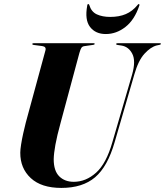

<svg xmlns="http://www.w3.org/2000/svg" viewBox="-20 -912 810 942"><path d="M531.5 -215 628.5 -547.5Q647 -613.5 629 -648.2Q611 -683 576 -688.5L556.5 -691.5Q550 -692 550 -696Q550 -700 556.5 -700H764Q769.5 -700 769.5 -697Q769.5 -693.5 763 -692L748.5 -689Q718.5 -681 688.5 -648Q658.5 -615 639 -546.5L542.5 -214.5Q508 -94.5 446.5 -42.2Q385 10 281 10Q183 10 131 -38.2Q79 -86.5 79.5 -163Q79.5 -177.5 83.5 -203Q87.5 -228.5 93.8 -257.2Q100 -286 106.5 -310.5L203 -665Q208 -683 187 -686L145 -691.5Q138.5 -692.5 138.5 -696Q138.5 -700 145 -700H439Q444.5 -700 444.5 -697Q444.5 -693 438 -692L393 -685.5Q384 -684 379.5 -677.5Q375 -671 369.5 -652L278 -312Q259.5 -245 251.8 -201.8Q244 -158.5 243.5 -131Q243.5 -74 270.5 -47Q297.5 -20 342 -20Q401.5 -20 451.5 -64.8Q501.5 -109.5 531.5 -215ZM520.5 -829Q564.5 -829 597 -842.8Q629.5 -856.5 655 -887.5Q657.5 -892 660.5 -892Q665.5 -892 663.5 -884.5Q640 -814.5 595.5 -779.8Q551 -745 499 -745Q448.5 -745 421.8 -779.8Q395 -814.5 408 -884.5Q408.5 -892 413.5 -892Q417 -892 418 -887.5Q428 -854 455.2 -841.5Q482.5 -829 520.5 -829Z"/></svg>

Font: Fraunces 144pt S000
Style: Bold Italic
Weight: 700
Italic angle: -16°
Version: Version 1.000; ttfautohint (v1.8.3)